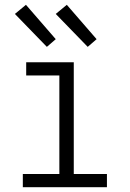

<svg xmlns="http://www.w3.org/2000/svg" viewBox="-20 -779 540 799"><path d="M75 0V-55H227V-465H89V-520H287V-55H425V0ZM345 -584 212 -721 258 -759 382 -616ZM175 -584 42 -721 88 -759 212 -616Z"/></svg>

Font: Iosevka Fixed Light
Style: Regular
Weight: 300
Monospace: yes
Designer: Belleve Invis
Foundry: Belleve Invis
Version: Version 32.3.0